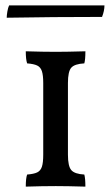

<svg xmlns="http://www.w3.org/2000/svg" viewBox="-20 -693 414 715"><path d="M81 -43Q106 -45 118.5 -51Q131 -57 136 -72Q141 -87 141 -117V-384Q141 -413 136 -428Q131 -443 118.5 -449Q106 -455 81 -457Q76 -472 76 -502Q140 -500 188 -500Q228 -500 298 -502Q298 -471 294 -457Q258 -455 245.5 -441Q233 -427 233 -384V-117Q233 -74 245.5 -59.5Q258 -45 294 -43Q298 -28 298 2Q230 0 188 0Q138 0 76 2Q76 -29 81 -43ZM14 -673H369Q369 -653 360 -630Q176 -630 5 -627Q5 -636 7.5 -650.5Q10 -665 14 -673Z"/></svg>

Font: Vollkorn SC
Style: Regular
Weight: 400
Designer: Friedrich Althausen
Foundry: Friedrich Althausen
Version: Version 4.015